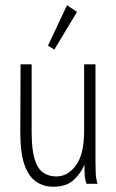

<svg xmlns="http://www.w3.org/2000/svg" viewBox="-20 -697 440 728"><path d="M182 11Q145 11 116.5 -8.5Q88 -28 72.5 -73Q57 -118 57 -197L58 -453H100V-197Q100 -128 112 -91.5Q124 -55 145 -41.5Q166 -28 194 -28Q237 -28 268 -70Q299 -112 299 -201V-453H342V-82Q342 -64 343 -41Q344 -18 350 0H308Q302 -17 301 -36Q300 -55 300 -72Q285 -37 257.5 -13Q230 11 182 11ZM186 -509 162 -524 234 -677 272 -652Z"/></svg>

Font: Inconsolata Condensed Light
Style: Regular
Weight: 300
Width: 3
Monospace: yes
Designer: Raph Levien, Cyreal, Brenton Simpson
Foundry: Raph Levien, Cyreal, Google
Version: Version 3.001; ttfautohint (v1.8.2.53-6de2)